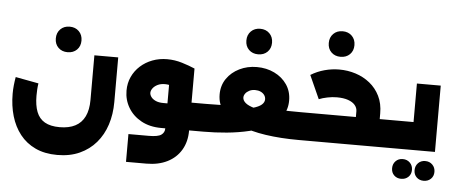

<svg xmlns="http://www.w3.org/2000/svg" viewBox="-67 -1078 3670 1549"><g transform="rotate(5 1767.5 -304.0)"><path d="M441 290Q339 290 263.5 254.5Q188 219 138.5 156Q89 93 64.5 9.5Q40 -74 40 -171Q40 -205 43.5 -239Q47 -273 53 -307L240 -272Q236 -247 234.5 -222Q233 -197 233 -171Q233 -94 253.5 -41Q274 12 320 38.5Q366 65 441 65Q516 65 567 38.5Q618 12 644 -41.5Q670 -95 670 -175V-537H863V-175Q863 -76 835.5 8.5Q808 93 754 156Q700 219 621.5 254.5Q543 290 441 290ZM452 -543Q406 -543 377 -571.5Q348 -600 348 -646Q348 -692 377 -721Q406 -750 452 -750Q498 -750 527 -721Q556 -692 556 -646Q556 -600 527 -571.5Q498 -543 452 -543Z M1445 0V-225H1599V0ZM1599 0V-225Q1607 -225 1613 -194.5Q1619 -164 1619 -114Q1619 -62 1613 -31Q1607 0 1599 0ZM999 297V72H1164Q1238 72 1264.5 53Q1291 34 1291 2V-501H1484V2Q1484 92 1444.5 158.5Q1405 225 1333 261Q1261 297 1164 297ZM1258 0Q1165 0 1096.5 -37.5Q1028 -75 990.5 -138Q953 -201 953 -276Q953 -337 976.5 -388Q1000 -439 1042 -477Q1084 -515 1139.5 -536Q1195 -557 1258 -557Q1320 -557 1379 -539Q1438 -521 1484 -501L1407 -302Q1322 -355 1258 -355Q1223 -355 1198 -342.5Q1173 -330 1159.5 -311.5Q1146 -293 1146 -275Q1146 -259 1158 -242Q1170 -225 1195 -213.5Q1220 -202 1258 -202H1428V0Z M1599 0V-225Q1656 -225 1704.5 -226.5Q1753 -228 1794 -229Q1802 -230 1809 -223Q1816 -216 1823 -209.5Q1830 -203 1836 -203Q1926 -211 1977.5 -225.5Q2029 -240 2051 -259.5Q2073 -279 2073 -303Q2073 -322 2062 -337.5Q2051 -353 2031.5 -362Q2012 -371 1986 -371Q1960 -371 1939.5 -360.5Q1919 -350 1908 -334.5Q1897 -319 1897 -303Q1897 -280 1919.5 -260Q1942 -240 1995 -225Q2048 -210 2140 -202Q2147 -202 2153.5 -209Q2160 -216 2167 -223Q2174 -230 2181 -229Q2222 -227 2269 -226Q2316 -225 2371 -225V0Q2225 0 2103 -18Q1981 -36 1891.5 -74Q1802 -112 1753 -171Q1704 -230 1704 -311Q1704 -384 1742 -439Q1780 -494 1844 -525.5Q1908 -557 1985 -557Q2063 -557 2127 -526Q2191 -495 2229 -439.5Q2267 -384 2267 -310Q2267 -237 2228.5 -184Q2190 -131 2123 -95Q2056 -59 1970 -38.5Q1884 -18 1789 -9Q1694 0 1599 0ZM2371 0V-225Q2379 -225 2385 -194.5Q2391 -164 2391 -114Q2391 -62 2385 -31Q2379 0 2371 0ZM1599 0Q1591 0 1585 -31Q1579 -62 1579 -114Q1579 -164 1585 -194.5Q1591 -225 1599 -225ZM1985 -660Q1939 -660 1910 -688.5Q1881 -717 1881 -763Q1881 -809 1910 -838Q1939 -867 1985 -867Q2031 -867 2060 -838Q2089 -809 2089 -763Q2089 -717 2060 -688.5Q2031 -660 1985 -660Z M2983 0V-225H3123V0ZM2371 0Q2363 0 2357 -31Q2351 -62 2351 -114Q2351 -164 2357 -194.5Q2363 -225 2371 -225ZM2815 -170V-271Q2815 -299 2796 -321.5Q2777 -344 2740 -357Q2703 -370 2649 -370Q2612 -370 2572.5 -362Q2533 -354 2504 -342L2419 -531Q2471 -563 2530 -579Q2589 -595 2649 -595Q2718 -595 2782 -574.5Q2846 -554 2897 -513Q2948 -472 2978 -411.5Q3008 -351 3008 -271V-170ZM2371 0V-225H3041L2998 0ZM3123 0V-225Q3131 -225 3137 -194.5Q3143 -164 3143 -114Q3143 -62 3137 -31Q3131 0 3123 0ZM2649 -698Q2603 -698 2574 -726.5Q2545 -755 2545 -801Q2545 -847 2574 -876Q2603 -905 2649 -905Q2695 -905 2724 -876Q2753 -847 2753 -801Q2753 -755 2724 -726.5Q2695 -698 2649 -698Z M3282 -537H3475V0H3123V-225H3282ZM3123 0Q3115 0 3109 -31Q3103 -62 3103 -114Q3103 -164 3109 -194.5Q3115 -225 3123 -225ZM3404 240Q3369 240 3346.5 218Q3324 196 3324 161Q3324 126 3346.5 103Q3369 80 3404 80Q3439 80 3462 103Q3485 126 3485 161Q3485 196 3462 218Q3439 240 3404 240ZM3222 240Q3187 240 3164.5 218Q3142 196 3142 161Q3142 126 3164.5 103Q3187 80 3222 80Q3257 80 3280 103Q3303 126 3303 161Q3303 196 3280 218Q3257 240 3222 240Z"/></g></svg>

Font: Alexandria Black
Style: Regular
Weight: 900
Designer: Mohamed Gaber
Foundry: Kief Type Foundry
Version: Version 5.100